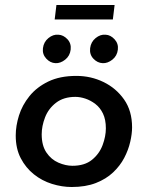

<svg xmlns="http://www.w3.org/2000/svg" viewBox="-20 -739 591 769"><path d="M267 10Q228 10 188 -2.5Q148 -15 115.5 -41Q83 -67 63 -105.5Q43 -144 43 -196Q43 -235 56 -276.5Q69 -318 98 -354Q127 -390 173.5 -412.5Q220 -435 286 -435Q344 -435 394.5 -410.5Q445 -386 477 -340.5Q509 -295 509 -229Q509 -203 501.5 -170.5Q494 -138 477.5 -106.5Q461 -75 433 -48.5Q405 -22 364 -6Q323 10 267 10ZM270 -75Q319 -75 348.5 -99Q378 -123 391 -158Q404 -193 404 -225Q404 -260 392.5 -284Q381 -308 362 -322.5Q343 -337 322 -344Q301 -351 282 -351Q235 -351 204.5 -327.5Q174 -304 160.5 -269Q147 -234 147 -201Q147 -156 166 -128Q185 -100 214 -87.5Q243 -75 270 -75ZM152 -546Q155 -571 174 -586.5Q193 -602 214 -600Q234 -599 250 -582Q266 -565 263 -540Q260 -515 241 -500Q222 -485 202 -486Q181 -487 165 -504.5Q149 -522 152 -546ZM341 -546Q344 -571 363 -586.5Q382 -602 403 -600Q423 -599 439 -581.5Q455 -564 452 -540Q449 -515 430 -500Q411 -485 391 -486Q370 -487 354 -504Q338 -521 341 -546ZM206 -719H439L432 -661H199Z"/></svg>

Font: Josefin Sans Thin Medium
Style: Italic
Weight: 500
Italic angle: -7°
Version: Version 2.000